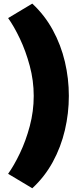

<svg xmlns="http://www.w3.org/2000/svg" viewBox="-20 -906 446 1051"><path d="M24.4 -807.1 156.7 -886.2Q224.6 -823.2 269 -741.7Q313.5 -660.2 335.2 -568.1Q356.9 -476.1 356.9 -380.9Q356.9 -286.1 335.2 -193.6Q313.5 -101.1 269 -19.5Q224.6 62 156.7 124.5L24.4 45.4Q56.6 0.5 89.1 -67.4Q121.6 -135.3 143.1 -216.1Q164.6 -296.9 164.6 -380.9Q164.6 -464.8 142.8 -545.7Q121.1 -626.5 88.9 -694.3Q56.6 -762.2 24.4 -807.1Z"/></svg>

Font: Pinar-DS3-FD Black
Style: Regular
Weight: 900
Designer: Amin Abedi
Version: Version 3.000